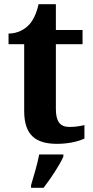

<svg xmlns="http://www.w3.org/2000/svg" viewBox="-20 -680 445 921"><path d="M254 10C316 10 364 -5 385 -15V-80C364 -75 340 -71 314 -71C267 -71 248 -98 248 -158V-468H376V-536H248V-660H165C155 -615 139 -582 119 -561C99 -539 64 -519 21 -519V-468H96V-148C96 -31 152 10 254 10ZM129 208V221H189C222 178 266 113 284 71V61H168C160 105 141 168 129 208Z"/></svg>

Font: Noto Serif Georgian Bold
Style: Regular
Weight: 700
Designer: Monotype Design Team, Akaki Razmadze
Foundry: Google LLC
Version: Version 2.003